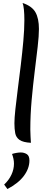

<svg xmlns="http://www.w3.org/2000/svg" viewBox="-20 -946 339 1292"><path d="M77 -117Q77 -150 83.5 -211Q90 -272 100 -349Q110 -426 120 -509Q130 -592 137 -670Q144 -748 144 -809Q144 -850 141 -880.5Q138 -911 132 -926Q195 -905 218.5 -863.5Q242 -822 242 -751Q242 -705 233.5 -631Q225 -557 213.5 -465Q202 -373 193 -273Q184 -173 184 -75Q184 -52 185.5 -29.5Q187 -7 188 15Q135 12 111.5 -4.5Q88 -21 82.5 -49.5Q77 -78 77 -117ZM61 90Q73 86 89.5 83Q106 80 120 80Q142 80 160 91Q178 102 178 134Q178 187 141 237Q104 287 30 326L8 296Q40 266 57 229.5Q74 193 74 155Q74 139 70.5 122.5Q67 106 61 90Z"/></svg>

Font: Merienda Medium
Style: Regular
Weight: 500
Designer: Eduardo Rodriguez Tunni
Foundry: Eduardo Rodriguez Tunni
Version: Version 2.001; ttfautohint (v1.8.4.7-5d5b)